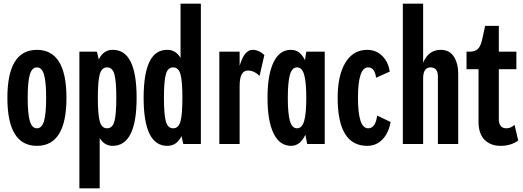

<svg xmlns="http://www.w3.org/2000/svg" viewBox="-20 -780 2833 1040"><path d="M20 -250Q20 -510 180 -510Q340 -510 340 -250Q340 10 180 10Q20 10 20 -250ZM141.5 -124.5Q153 -85 180 -85Q207 -85 218.5 -124.5Q230 -164 230 -250Q230 -336 218.5 -375.5Q207 -415 180 -415Q153 -415 141.5 -375.5Q130 -336 130 -250Q130 -164 141.5 -124.5Z M505 -500 515 -458Q540 -510 590 -510Q720 -512 720 -250Q720 10 590 10Q546 10 520 -32V240H410V-500ZM520.5 -122Q531 -85 560 -85Q589 -85 599.5 -122Q610 -159 610 -250Q610 -341 599.5 -378Q589 -415 560 -415Q531 -415 520.5 -378Q510 -341 510 -250Q510 -159 520.5 -122Z M973 0 963 -43Q938 10 886 10Q758 10 758 -250Q758 -512 886 -510Q933 -510 958 -466V-760H1068V0ZM878.5 -122Q889 -85 918 -85Q947 -85 957.5 -122Q968 -159 968 -250Q968 -341 957.5 -378Q947 -415 918 -415Q889 -415 878.5 -378Q868 -341 868 -250Q868 -159 878.5 -122Z M1386 -369Q1356 -398 1323 -398Q1278 -398 1278 -315V0H1168V-500H1278V-423Q1303 -510 1348 -510Q1382 -510 1412 -482Z M1644 0 1634 -50Q1606 10 1557 10Q1495 10 1462 -57Q1429 -124 1429 -250Q1429 -376 1462 -443.5Q1495 -511 1557 -510Q1605 -510 1632 -454L1639 -500H1739V0ZM1550.5 -124.5Q1562 -85 1589 -85Q1616 -85 1627.5 -124.5Q1639 -164 1639 -250Q1639 -336 1627.5 -375.5Q1616 -415 1589 -415Q1562 -415 1550.5 -375.5Q1539 -336 1539 -250Q1539 -164 1550.5 -124.5Z M2096 -119Q2084 -57 2050.5 -23.5Q2017 10 1969 10Q1809 10 1809 -250Q1809 -372 1851 -441Q1893 -510 1969 -510Q2017 -510 2050.5 -477Q2084 -444 2091 -392L2017 -359Q2010 -415 1974 -415Q1919 -415 1919 -250Q1919 -85 1974 -85Q2014 -85 2023 -154Z M2162 0V-760H2272V-440Q2301 -510 2367 -510Q2415 -510 2438.5 -473Q2462 -436 2462 -380V0H2352V-365Q2352 -415 2312 -415Q2272 -415 2272 -355V0Z M2507 -405V-500H2522Q2552 -500 2567.5 -514Q2583 -528 2591 -563L2608 -640H2682V-500H2777V-405H2682V-135Q2682 -85 2723 -85Q2747 -85 2767 -104L2787 -19Q2748 10 2692 10Q2637 10 2604.5 -23Q2572 -56 2572 -120V-405Z"/></svg>

Font: Gully ECD Medium
Style: Regular
Weight: 500
Width: 2
Designer: jaikishan Patel
Foundry: MagicType
Version: Version 1.000;Glyphs 3.2 (3242)